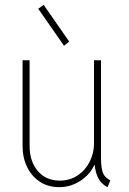

<svg xmlns="http://www.w3.org/2000/svg" viewBox="-20 -773 537 801"><path d="M227.5 7.8Q181.2 7.8 146.7 -14.6Q112.3 -37.1 93.3 -75.9Q74.2 -114.7 74.2 -164.1V-521.5H103.5V-164.1Q103.5 -101.1 136.5 -61Q169.4 -21 225.6 -19.5Q269 -18.6 302 -40Q335 -61.5 353.5 -97.2Q372.1 -132.8 372.1 -173.8V-521.5H401.4V-115.2Q401.4 -73.7 408.9 -53Q416.5 -32.2 440.4 -20.5L428.7 7.8Q398.9 -7.3 386.5 -36.9Q374 -66.4 373 -112.3L386.7 -85H362.3L382.8 -109.4Q367.7 -56.6 323.7 -24.4Q279.8 7.8 227.5 7.8ZM247.1 -582 139.6 -736.3 162.1 -752.9 268.6 -599.6Z"/></svg>

Font: Reddit Sans Condensed ExtraLight
Style: Regular
Weight: 250
Version: Version 1.014